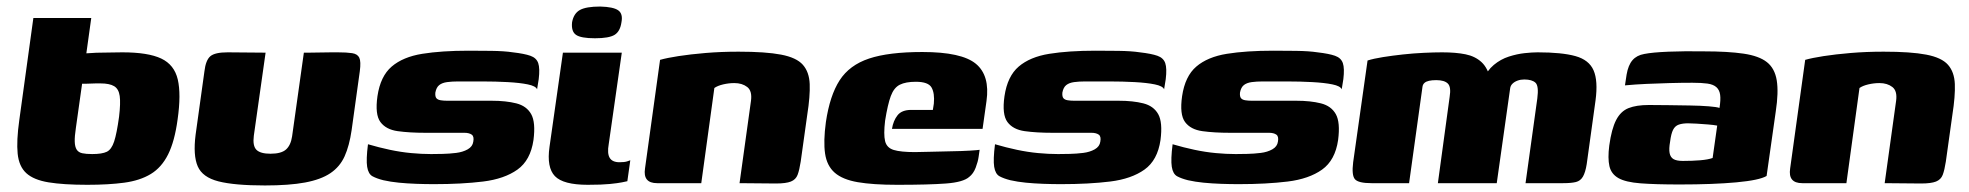

<svg xmlns="http://www.w3.org/2000/svg" viewBox="-20 -560 6020 587"><path d="M247 5Q174 5 128.5 -2.5Q83 -10 60.5 -30.5Q38 -51 34 -90Q30 -129 39 -193L82 -505H259L244 -397Q251 -397 262 -398Q273 -399 287.5 -399Q302 -399 319 -399.5Q336 -400 354 -400Q433 -400 473 -381Q513 -362 523.5 -317Q534 -272 523 -195Q514 -128 494 -88Q474 -48 441 -28Q408 -8 360 -1.5Q312 5 247 5ZM262 -89Q292 -89 306.5 -96Q321 -103 329 -127.5Q337 -152 344 -203Q349 -245 346 -266.5Q343 -288 329 -296.5Q315 -305 287 -305Q281 -305 273 -305Q265 -305 257.5 -304.5Q250 -304 243 -304Q236 -304 231 -304L212 -169Q208 -143 208.5 -127Q209 -111 214.5 -102.5Q220 -94 231.5 -91.5Q243 -89 262 -89Z M792 -399 756 -145Q752 -114 764 -102Q776 -90 807 -90Q840 -90 854.5 -103Q869 -116 873 -143L909 -399Q910 -399 924.5 -399Q939 -399 958.5 -399.5Q978 -400 994 -400Q1010 -400 1013 -400Q1040 -400 1056.5 -397.5Q1073 -395 1078.5 -383.5Q1084 -372 1080 -342L1055 -162Q1048 -114 1033.5 -82Q1019 -50 990 -30.5Q961 -11 912.5 -2Q864 7 790 7Q697 7 648 -5.5Q599 -18 584.5 -51.5Q570 -85 578 -148L605 -342Q609 -376 623 -388Q637 -400 676 -400Q706 -400 734 -399.5Q762 -399 792 -399Z M1307 3Q1281 3 1253 2Q1225 1 1199.5 -1.5Q1174 -4 1152 -9Q1132 -14 1119 -21Q1106 -28 1102.5 -50Q1099 -72 1105 -119Q1139 -109 1172 -102Q1205 -95 1237 -92Q1269 -89 1298 -89Q1313 -89 1333.5 -89.5Q1354 -90 1374.5 -92.5Q1395 -95 1410 -103.5Q1425 -112 1427 -127Q1430 -143 1422 -148.5Q1414 -154 1400 -154H1281Q1232 -154 1196 -159Q1160 -164 1143 -187Q1126 -210 1134 -266Q1143 -327 1177.5 -356.5Q1212 -386 1271 -395.5Q1330 -405 1413 -405Q1443 -405 1482.5 -404.5Q1522 -404 1548 -400Q1583 -396 1601.5 -389.5Q1620 -383 1625.5 -367Q1631 -351 1627 -318L1622 -287Q1618 -297 1593.5 -302Q1569 -307 1532 -309Q1495 -311 1455 -311Q1415 -311 1380 -311Q1362 -311 1347 -309Q1332 -307 1323 -300Q1314 -293 1311 -277Q1310 -265 1314 -260Q1318 -255 1327 -253.5Q1336 -252 1347 -252H1483Q1527 -252 1558.5 -244Q1590 -236 1604 -211Q1618 -186 1611 -132Q1602 -70 1562 -41.5Q1522 -13 1457 -5Q1392 3 1307 3Z M1777 5Q1702 5 1676.5 -21.5Q1651 -48 1660 -111L1701 -399H1881L1841 -119Q1836 -91 1844 -77.5Q1852 -64 1874 -64Q1889 -64 1897 -66.5Q1905 -69 1907 -70L1898 -6Q1894 -5 1881.5 -2.5Q1869 0 1844.5 2.5Q1820 5 1777 5ZM1799 -443Q1756 -443 1741 -453.5Q1726 -464 1729 -492Q1734 -519 1753 -529.5Q1772 -540 1815 -540Q1855 -539 1870 -528.5Q1885 -518 1880 -492Q1876 -464 1859 -453.5Q1842 -443 1799 -443Z M1989 0Q1945 0 1952 -45L1998 -377Q2019 -383 2054.5 -388.5Q2090 -394 2137 -398Q2184 -402 2238 -402Q2321 -402 2368 -393Q2415 -384 2434.5 -362Q2454 -340 2455.5 -303Q2457 -266 2448 -209L2428 -66Q2424 -40 2418.5 -25.5Q2413 -11 2398 -5Q2383 1 2352 1L2241 0L2276 -252Q2280 -282 2264.5 -294Q2249 -306 2225 -306Q2208 -306 2191 -302Q2174 -298 2164 -291L2124 0Z M2723 5Q2649 5 2602.5 -3Q2556 -11 2532 -32Q2508 -53 2502.5 -90.5Q2497 -128 2505 -187Q2517 -268 2547 -314.5Q2577 -361 2637 -381Q2697 -401 2800 -401Q2920 -401 2963.5 -365Q3007 -329 2996 -251L2984 -166H2707Q2711 -191 2724 -207.5Q2737 -224 2766 -224H2832L2835 -243Q2838 -275 2828 -292.5Q2818 -310 2780 -310Q2749 -310 2731 -301Q2713 -292 2703.5 -266.5Q2694 -241 2686 -191Q2681 -149 2686 -128.5Q2691 -108 2712.5 -101.5Q2734 -95 2777 -95Q2793 -95 2824 -96Q2855 -97 2888 -97.5Q2921 -98 2945.5 -99.5Q2970 -101 2975 -102L2972 -81Q2970 -66 2963 -47.5Q2956 -29 2943 -19Q2925 -3 2872.5 1Q2820 5 2723 5Z M3224 3Q3198 3 3170 2Q3142 1 3116.5 -1.5Q3091 -4 3069 -9Q3049 -14 3036 -21Q3023 -28 3019.5 -50Q3016 -72 3022 -119Q3056 -109 3089 -102Q3122 -95 3154 -92Q3186 -89 3215 -89Q3230 -89 3250.5 -89.5Q3271 -90 3291.5 -92.5Q3312 -95 3327 -103.5Q3342 -112 3344 -127Q3347 -143 3339 -148.5Q3331 -154 3317 -154H3198Q3149 -154 3113 -159Q3077 -164 3060 -187Q3043 -210 3051 -266Q3060 -327 3094.5 -356.5Q3129 -386 3188 -395.5Q3247 -405 3330 -405Q3360 -405 3399.5 -404.5Q3439 -404 3465 -400Q3500 -396 3518.5 -389.5Q3537 -383 3542.5 -367Q3548 -351 3544 -318L3539 -287Q3535 -297 3510.5 -302Q3486 -307 3449 -309Q3412 -311 3372 -311Q3332 -311 3297 -311Q3279 -311 3264 -309Q3249 -307 3240 -300Q3231 -293 3228 -277Q3227 -265 3231 -260Q3235 -255 3244 -253.5Q3253 -252 3264 -252H3400Q3444 -252 3475.5 -244Q3507 -236 3521 -211Q3535 -186 3528 -132Q3519 -70 3479 -41.5Q3439 -13 3374 -5Q3309 3 3224 3Z M3767 3Q3741 3 3713 2Q3685 1 3659.5 -1.5Q3634 -4 3612 -9Q3592 -14 3579 -21Q3566 -28 3562.5 -50Q3559 -72 3565 -119Q3599 -109 3632 -102Q3665 -95 3697 -92Q3729 -89 3758 -89Q3773 -89 3793.5 -89.5Q3814 -90 3834.5 -92.5Q3855 -95 3870 -103.5Q3885 -112 3887 -127Q3890 -143 3882 -148.5Q3874 -154 3860 -154H3741Q3692 -154 3656 -159Q3620 -164 3603 -187Q3586 -210 3594 -266Q3603 -327 3637.5 -356.5Q3672 -386 3731 -395.5Q3790 -405 3873 -405Q3903 -405 3942.5 -404.5Q3982 -404 4008 -400Q4043 -396 4061.5 -389.5Q4080 -383 4085.5 -367Q4091 -351 4087 -318L4082 -287Q4078 -297 4053.5 -302Q4029 -307 3992 -309Q3955 -311 3915 -311Q3875 -311 3840 -311Q3822 -311 3807 -309Q3792 -307 3783 -300Q3774 -293 3771 -277Q3770 -265 3774 -260Q3778 -255 3787 -253.5Q3796 -252 3807 -252H3943Q3987 -252 4018.5 -244Q4050 -236 4064 -211Q4078 -186 4071 -132Q4062 -70 4022 -41.5Q3982 -13 3917 -5Q3852 3 3767 3Z M4173 0Q4133 0 4122.5 -12Q4112 -24 4117 -64L4161 -375Q4180 -381 4208.5 -385.5Q4237 -390 4269 -393.5Q4301 -397 4333 -398.5Q4365 -400 4389 -400Q4431 -400 4460.5 -394Q4490 -388 4509.5 -370Q4529 -352 4538 -314L4514 -315Q4526 -344 4547 -361.5Q4568 -379 4593 -387Q4618 -395 4641 -397.5Q4664 -400 4681 -400Q4755 -400 4796.5 -388.5Q4838 -377 4852 -345Q4866 -313 4858 -253L4831 -58Q4827 -33 4819.5 -20Q4812 -7 4798 -3.5Q4784 0 4759 0H4644Q4653 -65 4662 -129.5Q4671 -194 4680 -259Q4685 -297 4674.5 -307Q4664 -317 4640 -317Q4629 -317 4619.5 -313.5Q4610 -310 4604 -304Q4598 -298 4597 -290L4556 0H4376L4412 -264Q4417 -294 4406.5 -304.5Q4396 -315 4371 -315Q4358 -315 4349 -313Q4340 -311 4335 -306.5Q4330 -302 4329 -295L4288 0Z M5115 4Q5041 4 4995.5 0.5Q4950 -3 4928 -15.5Q4906 -28 4900.5 -52Q4895 -76 4900 -115Q4907 -166 4921 -193Q4935 -220 4959 -229.5Q4983 -239 5021 -239Q5047 -239 5080.5 -238.5Q5114 -238 5146.5 -237.5Q5179 -237 5204 -235Q5229 -233 5237 -230Q5241 -255 5239 -270Q5237 -285 5227.5 -293.5Q5218 -302 5200 -304.5Q5182 -307 5154 -307Q5120 -307 5084 -306Q5048 -305 5014 -303.5Q4980 -302 4948 -299L4953 -332Q4958 -361 4971 -376Q4984 -391 5007 -395Q5032 -400 5081.5 -402Q5131 -404 5189 -403Q5263 -403 5310.5 -396Q5358 -389 5382 -370Q5406 -351 5412 -314.5Q5418 -278 5409 -219L5381 -22Q5359 -9 5288.5 -2.5Q5218 4 5115 4ZM5125 -68Q5154 -68 5178 -70Q5202 -72 5216 -77L5230 -176Q5220 -178 5202 -179.5Q5184 -181 5167 -182Q5150 -183 5141 -183Q5124 -183 5112.5 -179Q5101 -175 5095 -163Q5089 -151 5086 -127Q5082 -105 5084.5 -92Q5087 -79 5096.5 -73.5Q5106 -68 5125 -68Z M5490 0Q5446 0 5453 -45L5499 -377Q5520 -383 5555.5 -388.5Q5591 -394 5638 -398Q5685 -402 5739 -402Q5822 -402 5869 -393Q5916 -384 5935.5 -362Q5955 -340 5956.5 -303Q5958 -266 5949 -209L5929 -66Q5925 -40 5919.5 -25.5Q5914 -11 5899 -5Q5884 1 5853 1L5742 0L5777 -252Q5781 -282 5765.5 -294Q5750 -306 5726 -306Q5709 -306 5692 -302Q5675 -298 5665 -291L5625 0Z"/></svg>

Font: Genos ExtraBold
Style: Italic
Weight: 800
Italic angle: -8°
Version: Version 1.010